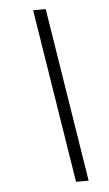

<svg xmlns="http://www.w3.org/2000/svg" viewBox="-52 -739 440 774"><g transform="rotate(-5 168.5 -352.0)"><path d="M112 -704H163L275 0H224Z"/></g></svg>

Font: Trirong SemiBold
Style: Italic
Weight: 600
Italic angle: -12°
Designer: Katatrad Team
Foundry: CadsonDemak
Version: Version 1.001